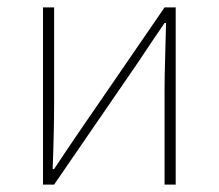

<svg xmlns="http://www.w3.org/2000/svg" viewBox="-20 -498 590 518"><path d="M96 0V-478H126V-224Q126 -184 125 -137Q124 -90 122 -42H126Q141 -65 161 -94.5Q181 -124 196 -146L424 -478H454V0H424V-254Q424 -294 425.5 -341Q427 -388 428 -436H424Q409 -414 389 -384.5Q369 -355 354 -332L126 0Z"/></svg>

Font: Source Sans 3
Style: Regular
Weight: 200
Designer: Paul D. Hunt
Foundry: Adobe
Version: Version 3.046;hotconv 1.0.118;makeotfexe 2.5.65603